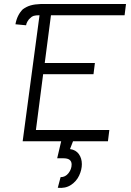

<svg xmlns="http://www.w3.org/2000/svg" viewBox="-20 -704 655 957"><path d="M234 -628 203 -390H453L446 -334H195L159 -56H525L518 0H344L329 39Q358 43 373 64Q388 85 388 114Q388 142 374.5 171Q361 200 333.5 218Q306 236 268 232L282 179Q306 179 321.5 159Q337 139 337 116Q337 85 297 85H265L285 0H93L177 -628Q158 -628 148 -625Q138 -622 131 -614Q124 -609 117.5 -598Q111 -587 110 -578L57 -583Q65 -629 94 -658Q112 -671 132.5 -677Q153 -683 183 -684H608L601 -628Z"/></svg>

Font: Bellota
Style: Italic
Weight: 400
Italic angle: -7.5°
Designer: Kemie Guaida
Foundry: Kemie Guaida
Version: Version 4.001